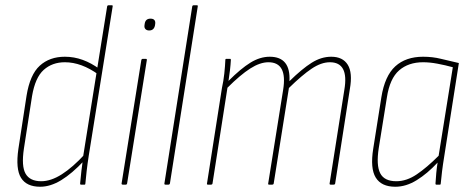

<svg xmlns="http://www.w3.org/2000/svg" viewBox="-20 -703 1794 731"><path d="M133 8Q81 8 60 -26Q39 -60 50 -136L81 -338Q94 -419 131.5 -453Q169 -487 227 -487Q262 -487 295 -475Q328 -463 359 -440L355 -419Q290 -466 227 -466Q179 -466 146.5 -437Q114 -408 102 -337L71 -137Q61 -70 77.5 -41.5Q94 -13 137 -13Q174 -13 215.5 -39.5Q257 -66 303 -116L300 -91Q254 -42 213 -17Q172 8 133 8ZM288 0Q285 0 285 -4Q287 -27 290 -53Q293 -79 296 -99V-104L388 -679Q389 -683 394 -683H405Q410 -683 409 -679L318 -111Q313 -79 310 -52.5Q307 -26 305 -4Q305 0 302 0Z M448 0Q442 0 443 -5L518 -474Q519 -479 524 -479H535Q540 -479 539 -474L464 -5Q463 0 459 0ZM548 -587Q539 -587 534 -592Q529 -597 530 -606L531 -613Q534 -632 553 -632Q563 -632 567.5 -627Q572 -622 571 -613L570 -606Q566 -587 548 -587Z M610 0Q605 0 606 -5L712 -679Q713 -683 718 -683H729Q734 -683 733 -679L627 -5Q626 0 621 0Z M772 0Q767 0 768 -4L825 -368Q831 -395 834 -423Q837 -451 838 -475Q838 -479 842 -479H856Q859 -479 859 -475Q858 -456 855.5 -435Q853 -414 850 -395Q897 -442 933.5 -464.5Q970 -487 1007 -487Q1087 -487 1082 -394Q1130 -441 1166.5 -464Q1203 -487 1241 -487Q1285 -487 1304 -456.5Q1323 -426 1312 -364L1256 -4Q1255 0 1250 0H1239Q1234 0 1235 -5L1291 -361Q1309 -466 1236 -466Q1203 -466 1166.5 -441.5Q1130 -417 1080 -368L1022 -4Q1021 0 1016 0H1005Q1000 0 1001 -4L1058 -361Q1075 -466 1002 -466Q970 -466 932.5 -442Q895 -418 846 -369L789 -4Q788 0 783 0Z M1485 8Q1432 8 1410.5 -27Q1389 -62 1401 -137L1432 -333Q1445 -414 1485 -450.5Q1525 -487 1591 -487Q1627 -487 1659 -479Q1691 -471 1727 -463L1672 -112Q1666 -75 1663 -50.5Q1660 -26 1658 -4Q1658 0 1655 0H1641Q1638 0 1638 -4Q1639 -23 1641 -44Q1643 -65 1646 -84Q1607 -42 1566.5 -17Q1526 8 1485 8ZM1489 -13Q1528 -13 1566.5 -39Q1605 -65 1650 -110L1704 -447Q1675 -455 1645.5 -460.5Q1616 -466 1591 -466Q1535 -466 1499.5 -435Q1464 -404 1453 -332L1422 -139Q1412 -74 1427.5 -43.5Q1443 -13 1489 -13Z"/></svg>

Font: Sofia Sans Condensed Thin
Style: Italic
Weight: 250
Italic angle: -9°
Version: Version 4.100